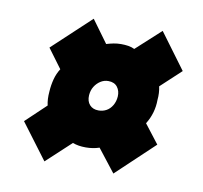

<svg xmlns="http://www.w3.org/2000/svg" viewBox="-56 -566 563 532"><g transform="rotate(10 226.0 -300.5)"><path d="M101 -94 26 -194 83 -248Q79 -265 81 -287Q82 -305 86.5 -322Q91 -339 100 -353L60 -407L167 -507L213 -444Q223 -447 233 -449Q243 -451 254 -451Q265 -451 274.5 -449.5Q284 -448 292 -444L361 -507L435 -407L378 -354Q380 -345 380.5 -335.5Q381 -326 380 -316Q380 -298 375 -280.5Q370 -263 360 -247L401 -194L295 -94L245 -158Q236 -155 226.5 -153.5Q217 -152 207 -152Q196 -152 187 -153.5Q178 -155 170 -158ZM224 -259Q236 -259 246 -264.5Q256 -270 262.5 -281Q269 -292 270 -306Q271 -322 262.5 -333Q254 -344 237 -344Q225 -344 215 -337.5Q205 -331 198.5 -320.5Q192 -310 191 -296Q190 -279 199 -269Q208 -259 224 -259Z"/></g></svg>

Font: Georama ExtraCondensed Thin ExtraBold
Style: Italic
Weight: 800
Italic angle: -9°
Version: Version 1.001